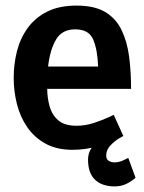

<svg xmlns="http://www.w3.org/2000/svg" viewBox="-20 -528 517 687"><path d="M239 8Q183 8 143 -14Q103 -36 77.5 -73Q52 -110 40.5 -156Q29 -202 29 -250Q29 -298 40.5 -344Q52 -390 78.5 -427Q105 -464 148 -486Q191 -508 254 -508Q318 -508 356.5 -485Q395 -462 415 -420.5Q435 -379 442 -325.5Q449 -272 449 -210H149Q149 -178 157.5 -147.5Q166 -117 188.5 -97.5Q211 -78 254 -78Q285 -78 315.5 -88Q346 -98 366.5 -107.5Q387 -117 387 -117L421 -42Q421 -42 395.5 -29.5Q370 -17 328.5 -4.5Q287 8 239 8ZM249 -423Q202 -423 180.5 -386.5Q159 -350 152 -290H331Q329 -350 313.5 -386.5Q298 -423 249 -423ZM422 -42Q422 -42 406.5 -33Q391 -24 375.5 -8Q360 8 360 29Q360 41 368.5 47Q377 53 390 53Q406 53 422.5 45Q439 37 439 37L465 108Q452 120 433 129.5Q414 139 390 139Q346 139 320.5 115.5Q295 92 295 43Q295 20 307.5 1.5Q320 -17 336.5 -30Q353 -43 366 -50.5Q379 -58 379 -58Z"/></svg>

Font: Epunda Sans SemiBold
Style: Regular
Weight: 600
Designer: Simon Atzbach
Foundry: typofactur
Version: Version 2.204; ttfautohint (v1.8.4.7-5d5b)